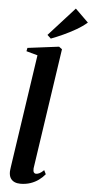

<svg xmlns="http://www.w3.org/2000/svg" viewBox="-67 -1088 548 1137"><g transform="rotate(5 207.0 -519.0)"><path d="M169.5 -86Q168.5 -69 173.5 -62.2Q178.5 -55.5 187 -55.5Q196 -55.5 207.2 -61Q218.5 -66.5 233 -81L244.5 -57.5Q229 -38.5 207.5 -22.8Q186 -7 158.8 2.2Q131.5 11.5 98.5 11.5Q79.5 11.5 64.2 4.8Q49 -2 40.2 -16.2Q31.5 -30.5 31.5 -54Q31.5 -58.5 32.5 -66.2Q33.5 -74 34.8 -83.8Q36 -93.5 37.5 -102.5L134 -755L67 -773.5L71 -793.5L257 -817L275.5 -803.5ZM204 -860.5 182.5 -880.5 336.5 -1050.5 414.5 -974Q386 -949.5 350 -928.8Q314 -908 276.2 -890.8Q238.5 -873.5 204 -860.5Z"/></g></svg>

Font: Merriweather 120pt
Style: Bold Italic
Weight: 700
Italic angle: -7.8°
Version: Version 2.101